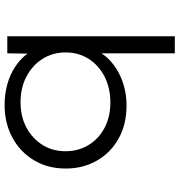

<svg xmlns="http://www.w3.org/2000/svg" viewBox="8 -582 798 855"><g transform="rotate(-90 407.5 -155.0)"><path d="M597 224V-137L614 -144Q607 -113 584.5 -85.5Q562 -58 528.5 -36.5Q495 -15 453 -3Q411 9 365 9Q281 9 218 -26Q155 -61 119.5 -122.5Q84 -184 84 -262Q84 -342 121 -403.5Q158 -465 222 -499.5Q286 -534 367 -534Q415 -534 458.5 -522Q502 -510 535 -488.5Q568 -467 590.5 -439Q613 -411 620 -379L595 -385L597 -522H673V224ZM378 -63Q443 -63 493.5 -89Q544 -115 572.5 -160Q601 -205 601 -262Q601 -320 572.5 -365Q544 -410 494 -436.5Q444 -463 379 -463Q315 -463 266 -436.5Q217 -410 189 -365Q161 -320 161 -263Q161 -206 188.5 -160.5Q216 -115 265 -89Q314 -63 378 -63Z"/></g></svg>

Font: Lexend Giga Light
Style: Regular
Weight: 300
Version: Version 1.007